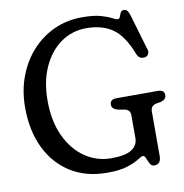

<svg xmlns="http://www.w3.org/2000/svg" viewBox="-81 -786 839 877"><g transform="rotate(-10 338.5 -348.0)"><path d="M596 -24Q596 14.5 564 14.5Q551.5 14.5 544.8 1.5Q538 -11.5 533 -24.2Q528 -37 521 -37Q513 -37 495.2 -25.2Q477.5 -13.5 442.5 -1.8Q407.5 10 348 10Q248.5 10 177 -35.5Q105.5 -81 67.2 -161.5Q29 -242 29 -347.5Q29 -425.5 53.8 -491.5Q78.5 -557.5 123 -606.5Q167.5 -655.5 227 -682.5Q286.5 -709.5 355.5 -709.5Q410 -709.5 442.2 -700.2Q474.5 -691 491.2 -681.8Q508 -672.5 517 -672.5Q524 -672.5 527 -681.5Q530 -690.5 534.5 -699.8Q539 -709 550.5 -709Q559.5 -709 565.5 -702.5Q571.5 -696 577 -678L626 -512Q629.5 -500 624.2 -490.8Q619 -481.5 607.5 -479.5Q582 -475.5 571.5 -500.5Q537 -590 488.5 -623.5Q440 -657 367 -657Q300.5 -657 248.2 -620Q196 -583 165.8 -516.5Q135.5 -450 135.5 -361.5Q135.5 -265.5 168.2 -196Q201 -126.5 255.8 -89.2Q310.5 -52 377 -52Q442.5 -52 471.8 -71Q501 -90 501 -124V-229Q501 -254 477.5 -260L443 -266Q431 -269.5 424 -276Q417 -282.5 417 -293Q417 -318 447 -318H639.5Q669.5 -318 669.5 -293Q669.5 -275 647 -267L620 -262Q609 -259 602.5 -251.5Q596 -244 596 -229Z"/></g></svg>

Font: Fraunces 144pt S100
Style: Regular
Weight: 400
Version: Version 1.000; ttfautohint (v1.8.3)